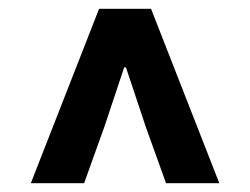

<svg xmlns="http://www.w3.org/2000/svg" viewBox="-20 -690 568 436"><path d="M50 -274H171L217 -402L262 -537H266L311 -402L357 -274H478L323 -670H205Z"/></svg>

Font: Giro Sans Regular
Style: Bold
Weight: 700
Designer: Paul D. Hunt
Foundry: Adobe Systems Incorporated
Version: Version 1.000;PS 1.0;hotconv 1.0.88;makeotf.lib2.5.647800